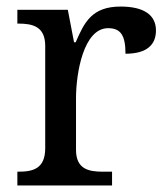

<svg xmlns="http://www.w3.org/2000/svg" viewBox="-20 -566 511 586"><path d="M33 0H322V-42H294C250 -42 212 -50 212 -109V-266C212 -343 235 -480 310 -480C349 -480 363 -457 363 -402C430 -402 456 -431 456 -473C456 -519 421 -546 348 -546C260 -546 237 -497 211 -437H206L187 -536H33V-494H36C80 -494 118 -485 118 -426V-114C118 -51 81 -42 36 -42H33Z"/></svg>

Font: Noto Serif Devanagari
Style: Regular
Weight: 400
Designer: Universal Thirst, Indian Type Foundry and the Monotype Design Team
Foundry: Monotype Imaging Inc.
Version: Version 2.004